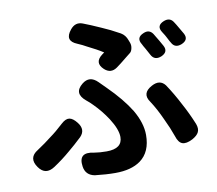

<svg xmlns="http://www.w3.org/2000/svg" viewBox="-87 -872 1153 1020"><g transform="rotate(-10 490.0 -362.0)"><path d="M455 47Q406 47 345 40Q296 31 289 -17Q277 -98 362 -79Q391 -74 429 -74Q514 -74 514 -137Q514 -178 475 -239Q443 -288 402 -329Q388 -344 368 -360Q311 -407 365 -451Q408 -486 450 -444Q469 -426 487 -407Q565 -330 608 -260Q650 -188 650 -124Q650 -32 591 11Q541 47 455 47ZM53 -56Q14 -111 70 -145Q114 -174 148 -201Q179 -223 220 -261Q244 -283 263.5 -280Q283 -277 304 -250Q337 -208 303 -173Q264 -136 231 -109Q188 -72 141 -41Q88 -6 53 -56ZM800 -91Q784 -137 759 -189Q732 -249 703 -293Q666 -344 726 -376Q772 -401 800 -365Q835 -313 868 -249Q897 -196 922 -135Q932 -108 923 -90Q915 -73 888 -58Q853 -40 832 -47.5Q811 -55 800 -91ZM490 -508Q446 -549 496 -586Q504 -592 507 -594Q475 -615 420 -642Q403 -652 375 -664Q310 -690 355 -745Q383 -780 422 -765Q457 -752 515 -726Q560 -707 612 -678Q636 -664 646 -635L651 -622Q657 -606 653 -590Q650 -575 642 -568Q635 -562 618 -549Q579 -517 559 -503Q523 -478 490 -508ZM746 -540Q743 -547 734 -562Q730 -569 728 -573Q724 -580 717 -592Q714 -599 712 -602Q687 -641 731 -659Q763 -673 782 -645Q790 -633 806 -605Q818 -585 823 -575Q843 -539 803 -521Q764 -505 746 -540ZM865 -584Q863 -587 859 -594Q850 -611 846 -619Q844 -622 841 -628Q833 -641 829 -647Q804 -685 848 -703Q881 -716 899 -690Q908 -677 924 -649Q927 -644 933 -633.5Q939 -623 942 -618Q960 -583 920 -566Q882 -551 865 -584Z"/></g></svg>

Font: GenSenRounded2 TW B
Style: Regular
Weight: 700
Version: Version 2.000;PS 2;hotconv 16.6.51;makeotf.lib2.5.65220 DEVE